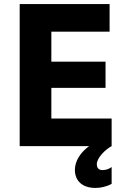

<svg xmlns="http://www.w3.org/2000/svg" viewBox="-20 -720 622 946"><path d="M77 0H419C376 31 349 74 349 117C349 172 387 206 450 206C475 206 504 200 530 186V103C517 113 501 118 485 118C467 118 457 108 457 89C457 57 501 15 530 0V-136H233V-287H500V-416H233V-564H520V-700H77Z"/></svg>

Font: Fixel Display Bold
Style: Bold
Weight: 700
Designer: AlfaBravo + MacPaw
Foundry: Kyrylo Tkachov, Marchela Mozhyna, Serhii Makarenko, Maria Weinstein, Zakhar Kryvoshyya
Version: Version 1.211